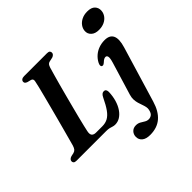

<svg xmlns="http://www.w3.org/2000/svg" viewBox="-229 -925 1387 1387"><g transform="rotate(-45 464.0 -231.5)"><path d="M338.5 0H35Q18 0 11.5 -6.5Q5 -13 5.5 -22.5Q6 -32 12.8 -38.8Q19.5 -45.5 31 -49L58 -55Q72 -59 79.5 -68.2Q87 -77.5 93 -96.5Q98 -115 107 -148Q116 -181 127.5 -223.5Q139 -266 151.5 -313Q164 -360 176.2 -406.8Q188.5 -453.5 199.2 -495.2Q210 -537 217.8 -568.5Q225.5 -600 228.5 -617Q231 -628.5 227.2 -635.5Q223.5 -642.5 214.5 -645L185 -652.5Q175.5 -656 170 -661Q164.5 -666 164.5 -674.5Q164.5 -686 173.5 -693Q182.5 -700 198.5 -700H432Q448.5 -700 454.8 -693.8Q461 -687.5 461 -678Q461 -668 454 -661.2Q447 -654.5 437 -651L405 -644Q393.5 -641.5 387 -634Q380.5 -626.5 375 -609.5Q368 -586 358 -550.5Q348 -515 336.2 -472.2Q324.5 -429.5 312.5 -383.5Q300.5 -337.5 288.8 -292.8Q277 -248 267.2 -209Q257.5 -170 250.5 -140.5Q243.5 -111 240.5 -96Q234.5 -67.5 244.8 -55.8Q255 -44 278 -44H342Q374 -44 398.8 -57.5Q423.5 -71 445.8 -102.2Q468 -133.5 493 -186Q501 -202.5 509.2 -209.2Q517.5 -216 527.5 -216Q540.5 -216 545.8 -207.8Q551 -199.5 551 -186Q549.5 -142.5 538.5 -105.8Q527.5 -69 509.2 -42.5Q491 -16 467.5 -1.2Q444 13.5 416.5 13.5Q404 13.5 393.5 10Q383 6.5 370.2 3.2Q357.5 0 338.5 0ZM856.5 -336.5 728.5 89Q705.5 167 660 206Q614.5 245 543 245Q501.5 245 480.2 227.5Q459 210 459 182Q459 156.5 475.2 139.2Q491.5 122 518 122Q539 122 554.5 130.8Q570 139.5 584.2 148.5Q598.5 157.5 615.5 157.5Q631 157.5 644.5 148Q658 138.5 664 111.5Q667.5 97 664.5 82.2Q661.5 67.5 655.5 51.2Q649.5 35 644.2 17Q639 -1 638 -21Q637 -41 644 -64.5L720 -315Q731.5 -353.5 728 -368Q724.5 -382.5 712 -382.5Q704 -382.5 695.8 -378.2Q687.5 -374 675.5 -362.5Q666 -354.5 660 -352.5Q654 -350.5 648 -353.5Q641 -357 641 -366.5Q641 -376 648.5 -390Q662 -415 683.5 -433.8Q705 -452.5 733.2 -462.8Q761.5 -473 793.5 -473Q844.5 -473 860.8 -438.8Q877 -404.5 856.5 -336.5ZM817.5 -553Q778.5 -553 757.8 -572.8Q737 -592.5 739 -621Q740.5 -644 754.8 -663.8Q769 -683.5 793.8 -695.8Q818.5 -708 851 -708Q892.5 -708 911.2 -688Q930 -668 928 -639.5Q926.5 -615.5 912.2 -595.8Q898 -576 873.8 -564.5Q849.5 -553 817.5 -553Z"/></g></svg>

Font: Fraunces SemiBold
Style: Italic
Weight: 600
Italic angle: -16°
Version: Version 1.000;[b76b70a41]